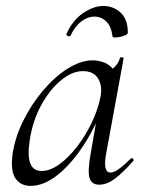

<svg xmlns="http://www.w3.org/2000/svg" viewBox="-20 -597 474 630"><path d="M80.6 13Q48.2 13 31.1 -11.1Q14 -35.2 21.2 -91Q29 -145.2 55.7 -199.5Q82.4 -253.8 120.5 -299.1Q158.6 -344.4 201.7 -371.7Q244.8 -399 284.4 -399Q302.8 -399 320.6 -392.3Q338.4 -385.6 351.1 -370.3Q363.8 -355 365.8 -330.4L323.4 -357Q335.6 -359 352.1 -373.4Q368.6 -387.8 373.6 -407Q375.6 -410 381.1 -408.8Q386.6 -407.6 385.6 -405.6L327.6 -89Q317.8 -30.8 342.6 -30.8Q354.2 -30.8 371.4 -43.5Q388.6 -56.2 409.4 -77Q412.4 -80 416.4 -76Q420.4 -72 417.4 -69Q384.8 -32 358.1 -11.5Q331.4 9 305.4 9Q280.6 9 273.9 -12.9Q267.2 -34.8 276.8 -89L301 -229L318 -246Q288.4 -170.4 248.4 -111.6Q208.4 -52.8 165 -19.9Q121.6 13 80.6 13ZM116.6 -36Q144.6 -36 174.6 -57.8Q204.6 -79.6 232.3 -115.2Q260 -150.8 280.5 -193.5Q301 -236.2 309.2 -277Q317.2 -314 302 -339.2Q286.8 -364.4 249.6 -363.6Q215.2 -362.8 179 -332.6Q142.8 -302.4 115 -251.6Q87.2 -200.8 77.4 -136Q69.8 -85.8 79.4 -60.9Q89 -36 116.6 -36ZM349.2 -477Q345.4 -510.2 328.9 -526.4Q312.4 -542.6 289.2 -542.6Q268.2 -542.6 247.3 -527.1Q226.4 -511.6 211.8 -481Q208.6 -476 202.8 -478.6Q197 -481.2 198 -485.6Q218.6 -531 252.9 -554.2Q287.2 -577.4 318.8 -577.4Q351.8 -577.4 375.6 -555.8Q399.4 -534.2 399.4 -490Q399.4 -485 391.7 -481.5Q384 -478 374.3 -476Q364.6 -474 356.9 -474Q349.2 -474 349.2 -477Z"/></svg>

Font: Cormorant Garamond Light
Style: Italic
Weight: 300
Italic angle: -10°
Designer: Christian Thalmann (Catharsis Fonts)
Foundry: Catharsis Fonts
Version: Version 4.001